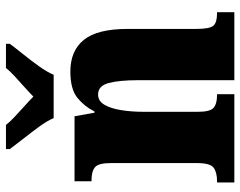

<svg xmlns="http://www.w3.org/2000/svg" viewBox="-101 -705 806 644"><g transform="rotate(-90 302.0 -383.0)"><path d="M12 0V-58H16Q46 -58 61.5 -69.5Q77 -81 77 -125V-415Q77 -456 63 -467.5Q49 -479 20 -479H16V-536H234L246 -469H250Q267 -503 296 -526.5Q325 -550 384 -550Q454 -550 490.5 -504.5Q527 -459 527 -358V-128Q527 -82 538 -70Q549 -58 579 -58H583V0H355V-323Q355 -386 345.5 -421.5Q336 -457 307 -457Q285 -457 272.5 -435.5Q260 -414 254.5 -379Q249 -344 249 -305V-122Q249 -81 262.5 -69.5Q276 -58 305 -58H308V0ZM228 -606Q218 -629 198.5 -655.5Q179 -682 158.5 -708Q138 -734 124 -753V-766H205Q214 -754 231.5 -737.5Q249 -721 268 -704Q287 -687 300 -674Q313 -687 332 -704Q351 -721 369 -737.5Q387 -754 396 -766H477V-753Q463 -734 442 -708Q421 -682 402 -655.5Q383 -629 373 -606Z"/></g></svg>

Font: Noto Serif Thai Condensed Black
Style: Regular
Weight: 900
Width: 3
Designer: Monotype Design Team
Foundry: Monotype Imaging Inc.
Version: Version 2.002; ttfautohint (v1.8.4.7-5d5b)